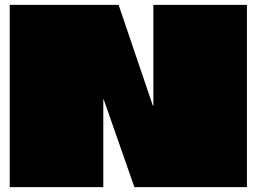

<svg xmlns="http://www.w3.org/2000/svg" viewBox="-20 -770 1056 790"><path d="M611 -750H996Q996 -713 996 -675.5Q996 -638 996 -600.5Q996 -563 996 -525.5Q996 -488 996 -450.5Q996 -413 996 -375Q996 -281 996 -187.5Q996 -94 996 0H533L407 -360Q407 -360 407 -360.5Q407 -361 406.5 -361Q406 -361 405.5 -361Q405 -361 405 -360.5Q405 -360 405 -360Q405 -272 405 -180Q405 -88 405 0H20Q20 -75 20 -150Q20 -225 20 -300Q20 -375 20 -450Q20 -525 20 -600Q20 -675 20 -750H468L609 -335Q609 -335 609 -335Q609 -335 609.5 -335Q610 -335 610.5 -335Q611 -335 611 -335.5Q611 -336 611 -336Z"/></svg>

Font: Climate Crisis
Style: Regular
Weight: 400
Version: Version 1.003